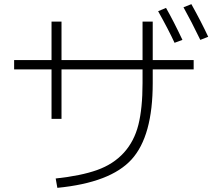

<svg xmlns="http://www.w3.org/2000/svg" viewBox="-20 -867 1040 924"><path d="M741 -813 779 -829Q815 -766 858 -675L820 -661Q792 -722 741 -813ZM863 -832 901 -847Q950 -759 982 -690L944 -675Q901 -764 863 -832ZM48 -578H228V-763H276V-578H666V-763H715V-578H912V-533H715V-467Q715 -212 613.5 -100Q512 12 256 37L248 -8Q370 -21 448 -49Q526 -77 576 -132Q626 -187 646 -266.5Q666 -346 666 -467V-533H276V-295H228V-533H48Z"/></svg>

Font: M PLUS 1p Light
Style: Regular
Weight: 300
Version: Version 1.061